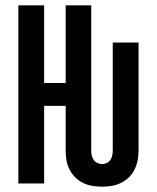

<svg xmlns="http://www.w3.org/2000/svg" viewBox="-20 -690 590 722"><path d="M364 12Q346 12 327.5 9Q309 6 292.5 -2Q276 -10 263 -23Q250 -36 241.5 -52.5Q233 -69 230 -87Q227 -105 227 -123V-292H146V0H49V-670H146V-378H227V-670H323V-123Q323 -114 325 -105Q327 -96 332.5 -88.5Q338 -81 346.5 -77Q355 -73 364 -73Q373 -73 381.5 -77Q390 -81 395 -88.5Q400 -96 402 -105Q404 -114 404 -123V-530H501V-123Q501 -105 497.5 -87Q494 -69 486 -52.5Q478 -36 464.5 -23Q451 -10 434.5 -2Q418 6 400 9Q382 12 364 12Z"/></svg>

Font: Lode Dark
Style: Bold
Weight: 700
Monospace: yes
Designer: Belleve Invis
Foundry: Belleve Invis
Version: Version 29.2.0; ttfautohint (v1.8.3)